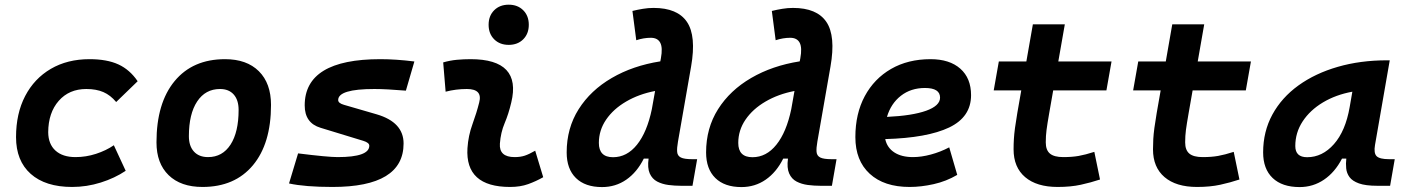

<svg xmlns="http://www.w3.org/2000/svg" viewBox="-20 -776 5899 807"><path d="M297.4 -115.7Q341.3 -115.7 383.5 -129.4Q425.8 -143.1 458.5 -165.5L508.3 -58.1Q462.4 -27.3 403.6 -8.8Q344.7 9.8 283.2 9.8Q170.9 9.8 109.1 -45.2Q47.4 -100.1 47.4 -199.7Q47.4 -298.8 85.7 -372.3Q124 -445.8 193.6 -486.6Q263.2 -527.3 356.4 -527.3Q429.2 -527.3 477.3 -505.4Q525.4 -483.4 558.6 -434.6L468.3 -347.2Q444.3 -376 414.6 -388.9Q384.8 -401.9 342.8 -401.9Q270.5 -401.9 226.8 -352.1Q183.1 -302.2 182.6 -220.2Q183.1 -170.4 213.1 -143.1Q243.2 -115.7 297.4 -115.7Z M831.1 9.8Q739.7 9.8 688.7 -39.8Q637.7 -89.4 637.7 -177.7Q637.7 -342.8 713.9 -435.1Q790 -527.3 925.8 -527.3Q1017.1 -527.3 1068.1 -476.6Q1119.1 -425.8 1119.1 -335Q1119.1 -172.4 1043 -81.3Q966.8 9.8 831.1 9.8ZM854.5 -115.7Q915 -115.7 949 -168.2Q982.9 -220.7 982.9 -314Q982.9 -355.5 962.4 -378.7Q941.9 -401.9 904.8 -401.9Q843.3 -401.9 808.6 -349.4Q773.9 -296.9 773.9 -203.6Q773.9 -162.1 795.2 -138.9Q816.4 -115.7 854.5 -115.7Z M1377.4 9.8Q1262.2 9.8 1194.8 -4.9L1232.9 -131.3Q1295.4 -123.5 1336.9 -119.6Q1378.4 -115.7 1399.4 -115.7Q1532.2 -115.7 1532.2 -163.6Q1532.2 -176.3 1506.8 -184.1L1327.6 -238.8Q1260.7 -258.8 1260.7 -333Q1260.7 -527.3 1578.6 -527.3Q1611.3 -527.3 1647 -524.9Q1682.6 -522.5 1721.7 -517.6L1686 -395Q1645.5 -398.4 1612.5 -400.1Q1579.6 -401.9 1553.7 -401.9Q1401.4 -401.9 1401.4 -355.5Q1401.4 -342.3 1425.8 -335.4L1563.5 -295.4Q1676.3 -262.2 1676.3 -172.9Q1676.3 9.8 1377.4 9.8Z M2229.5 -142.6 2263.2 -31.2Q2233.4 -14.2 2200.2 -2.2Q2167 9.8 2124 9.8Q1934.6 9.8 1944.8 -153.3Q1948.2 -205.6 1965.8 -253.9Q1983.4 -302.2 1994.1 -345.2Q2009.3 -401.9 1942.4 -401.9Q1896 -401.9 1853 -390.6L1842.8 -513.7Q1871.6 -522 1900.4 -524.7Q1929.2 -527.3 1958 -527.3Q2173.3 -527.3 2128.9 -345.2Q2117.7 -297.4 2101.1 -258.3Q2084.5 -219.2 2081.1 -172.4Q2077.1 -115.7 2143.1 -115.7Q2167.5 -115.7 2185.8 -121.8Q2204.1 -127.9 2229.5 -142.6ZM2118.2 -587.4Q2080.6 -587.4 2057.1 -610.8Q2033.7 -634.3 2033.7 -671.9Q2033.7 -709.5 2057.1 -732.9Q2080.6 -756.3 2118.2 -756.3Q2155.8 -756.3 2179.2 -732.9Q2202.6 -709.5 2202.6 -671.9Q2202.6 -634.3 2179.2 -610.8Q2155.8 -587.4 2118.2 -587.4Z M2510.3 10.3Q2439.5 10.3 2400.6 -27.8Q2361.8 -65.9 2361.8 -135.3Q2361.8 -237.3 2412.1 -316.9Q2462.4 -396.5 2551.3 -448.2Q2640.1 -500 2755.4 -518.1L2757.8 -530.8Q2766.1 -575.7 2755.1 -596.4Q2744.1 -617.2 2715.3 -617.2Q2685.5 -617.2 2654.3 -606.9L2638.2 -730Q2660.2 -735.4 2682.4 -739Q2704.6 -742.7 2727.1 -742.7Q2827.6 -742.7 2867.4 -683.8Q2907.2 -625 2884.8 -496.6L2829.6 -180.7Q2824.7 -153.3 2826.2 -137.2Q2827.6 -121.1 2841.8 -114Q2856 -106.9 2889.6 -106.9H2910.2L2890.6 4.9H2842.8Q2815.9 4.9 2789.6 1.5Q2763.2 -2 2742.2 -12.9Q2721.2 -23.9 2710.9 -47.1Q2700.7 -70.3 2706.1 -109.4H2686Q2657.2 -51.8 2612.3 -20.8Q2567.4 10.3 2510.3 10.3ZM2719.7 -316.9 2733.4 -393.6Q2665 -380.4 2611.6 -349.1Q2558.1 -317.9 2527.6 -273.2Q2497.1 -228.5 2497.1 -175.3Q2497.1 -115.2 2556.6 -115.2Q2615.2 -115.2 2657.5 -168Q2699.7 -220.7 2719.7 -316.9Z M3096.2 10.3Q3025.4 10.3 2986.6 -27.8Q2947.8 -65.9 2947.8 -135.3Q2947.8 -237.3 2998 -316.9Q3048.3 -396.5 3137.2 -448.2Q3226.1 -500 3341.3 -518.1L3343.8 -530.8Q3352.1 -575.7 3341.1 -596.4Q3330.1 -617.2 3301.3 -617.2Q3271.5 -617.2 3240.2 -606.9L3224.1 -730Q3246.1 -735.4 3268.3 -739Q3290.5 -742.7 3313 -742.7Q3413.6 -742.7 3453.4 -683.8Q3493.2 -625 3470.7 -496.6L3415.5 -180.7Q3410.6 -153.3 3412.1 -137.2Q3413.6 -121.1 3427.7 -114Q3441.9 -106.9 3475.6 -106.9H3496.1L3476.6 4.9H3428.7Q3401.9 4.9 3375.5 1.5Q3349.1 -2 3328.1 -12.9Q3307.1 -23.9 3296.9 -47.1Q3286.6 -70.3 3292 -109.4H3272Q3243.2 -51.8 3198.2 -20.8Q3153.3 10.3 3096.2 10.3ZM3305.7 -316.9 3319.3 -393.6Q3251 -380.4 3197.5 -349.1Q3144 -317.9 3113.5 -273.2Q3083 -228.5 3083 -175.3Q3083 -115.2 3142.6 -115.2Q3201.2 -115.2 3243.4 -168Q3285.6 -220.7 3305.7 -316.9Z M3817.4 -115.7Q3852.5 -115.7 3892.6 -126.5Q3932.6 -137.2 3969.7 -156.7L4003.4 -41Q3957 -13.7 3904.3 -2Q3851.6 9.8 3803.2 9.8Q3695.8 9.8 3635.5 -45.7Q3575.2 -101.1 3575.2 -199.7Q3575.2 -298.3 3614.7 -371.8Q3654.3 -445.3 3725.3 -486.3Q3796.4 -527.3 3891.1 -527.3Q3971.2 -527.3 4016.4 -487.3Q4061.5 -447.3 4061.5 -376Q4061.5 -284.2 3969.5 -240.2Q3877.4 -196.3 3700.7 -191.4Q3708.5 -155.3 3738.8 -135.5Q3769 -115.7 3817.4 -115.7ZM3708 -284.7Q3814 -289.6 3872.6 -310.5Q3931.2 -331.5 3931.2 -365.7Q3931.2 -406.2 3867.7 -406.2Q3808.6 -406.2 3766.6 -373.5Q3724.6 -340.8 3708 -284.7Z M4425.3 9.8Q4337.4 9.8 4288.8 -31.5Q4240.2 -72.8 4240.2 -148.4Q4240.2 -170.9 4241.5 -191.7Q4242.7 -212.4 4246.1 -238Q4249.5 -263.7 4255.9 -301.3L4272.5 -396H4156.7L4178.2 -517.6H4293.9L4321.3 -673.8H4455.6L4428.2 -517.6H4651.9L4630.4 -396H4406.7L4390.1 -301.3Q4381.8 -253.9 4378.7 -229.5Q4375.5 -205.1 4375.5 -177.7Q4375.5 -145 4393.1 -130.4Q4410.6 -115.7 4449.2 -115.7Q4485.8 -115.7 4513.7 -120.6Q4541.5 -125.5 4579.6 -137.7L4603.5 -21.5Q4565.4 -8.8 4522.9 0.5Q4480.5 9.8 4425.3 9.8Z M5011.2 9.8Q4923.3 9.8 4874.8 -31.5Q4826.2 -72.8 4826.2 -148.4Q4826.2 -170.9 4827.4 -191.7Q4828.6 -212.4 4832 -238Q4835.4 -263.7 4841.8 -301.3L4858.4 -396H4742.7L4764.2 -517.6H4879.9L4907.2 -673.8H5041.5L5014.2 -517.6H5237.8L5216.3 -396H4992.7L4976.1 -301.3Q4967.8 -253.9 4964.6 -229.5Q4961.4 -205.1 4961.4 -177.7Q4961.4 -145 4979 -130.4Q4996.6 -115.7 5035.2 -115.7Q5071.8 -115.7 5099.6 -120.6Q5127.4 -125.5 5165.5 -137.7L5189.5 -21.5Q5151.4 -8.8 5108.9 0.5Q5066.4 9.8 5011.2 9.8Z M5442.4 10.3Q5369.1 10.3 5329.1 -27.8Q5289.1 -65.9 5289.1 -135.3Q5289.1 -223.1 5328.1 -294.7Q5367.2 -366.2 5437.7 -417Q5508.3 -467.8 5603 -495.1Q5697.8 -522.5 5809.1 -522.5H5821.3L5759.3 -166.5Q5753.4 -132.3 5766.1 -119.6Q5778.8 -106.9 5818.8 -106.9H5842.3L5822.8 4.9H5769.5Q5719.7 4.9 5691.9 -5.1Q5664.1 -15.1 5652.1 -31.7Q5640.1 -48.3 5638.2 -68.6Q5636.2 -88.9 5638.7 -109.4H5620.6Q5590.8 -51.8 5544.9 -20.8Q5499 10.3 5442.4 10.3ZM5474.1 -115.2Q5538.1 -115.2 5586.7 -170.2Q5635.3 -225.1 5652.8 -325.7L5664.1 -390.6Q5594.7 -377.9 5540.5 -345.5Q5486.3 -313 5455.3 -265.9Q5424.3 -218.8 5424.3 -162.1Q5424.3 -115.2 5474.1 -115.2Z"/></svg>

Font: Cascadia Code PL
Style: Bold Italic
Weight: 700
Italic angle: -10°
Monospace: yes
Designer: Aaron Bell
Foundry: Saja Typeworks
Version: Version 2404.023; ttfautohint (v1.8.4)